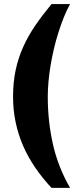

<svg xmlns="http://www.w3.org/2000/svg" viewBox="-20 -827 391 934"><path d="M320.8 86.9H230.5Q186.5 39.6 151.6 -11.2Q116.7 -62 92.8 -116.9Q68.8 -171.9 56.2 -231.7Q43.5 -291.5 43.5 -356.9Q43.5 -427.2 56.2 -486.3Q68.8 -545.4 93 -599.1Q117.2 -652.8 151.9 -703.4Q186.5 -753.9 230.5 -807.1H320.8Q304.2 -777.3 290 -741.7Q275.9 -706.1 263.7 -667.5Q251.5 -628.9 241.9 -588.1Q232.4 -547.4 225.8 -507.3Q219.2 -467.3 215.8 -429Q212.4 -390.6 212.4 -356.9Q212.4 -238.3 237.1 -127.2Q261.7 -16.1 320.8 86.9Z"/></svg>

Font: Aclonica
Style: Regular
Weight: 400
Version: Version 1.001